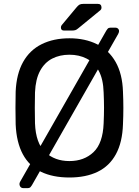

<svg xmlns="http://www.w3.org/2000/svg" viewBox="-20 -908 717 993"><path d="M339 10Q253 10 192 -19.5Q131 -49 98 -110.5Q65 -172 61 -265Q60 -309 60 -349.5Q60 -390 61 -434Q65 -526 99.5 -587.5Q134 -649 195.5 -679.5Q257 -710 339 -710Q420 -710 481.5 -679.5Q543 -649 578 -587.5Q613 -526 616 -434Q618 -390 618 -349.5Q618 -309 616 -265Q613 -172 579.5 -110.5Q546 -49 485 -19.5Q424 10 339 10ZM339 -75Q415 -75 463.5 -121Q512 -167 516 -270Q518 -315 518 -350.5Q518 -386 516 -430Q514 -499 490.5 -542Q467 -585 428 -605Q389 -625 339 -625Q289 -625 250 -605Q211 -585 187.5 -542Q164 -499 161 -430Q160 -386 160 -350.5Q160 -315 161 -270Q165 -167 214 -121Q263 -75 339 -75ZM101 65Q88 65 83 54Q78 43 84 32L530 -750Q532 -754 537 -759.5Q542 -765 552 -765H576Q588 -765 593.5 -756Q599 -747 591 -732L145 50Q143 54 138 59.5Q133 65 122 65ZM311 -750Q295 -750 295 -766Q295 -774 300 -779L375 -869Q384 -880 391 -884Q398 -888 412 -888H486Q505 -888 505 -868Q505 -861 500 -856L384 -761Q376 -754 369 -752Q362 -750 351 -750Z"/></svg>

Font: RubikRegular
Style: Regular
Weight: 400
Designer: Hubert and Fischer
Foundry: Hubert and Fischer
Version: Version 2.300;gftools[0.9.30]